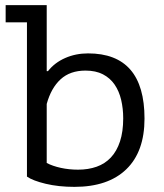

<svg xmlns="http://www.w3.org/2000/svg" viewBox="-20 -720 640 748"><path d="M2 -700H162V-443H167Q193 -476 234 -494Q275 -512 323 -512Q543 -512 543 -258Q543 -129 472 -60.5Q401 8 270 8Q208 8 158 -4Q108 -16 85 -32V-633H2ZM313 -445Q253 -445 216 -411Q179 -377 162 -315V-85Q185 -73 217 -66Q249 -59 284 -59Q324 -59 356.5 -70.5Q389 -82 412 -106.5Q435 -131 447.5 -169Q460 -207 460 -259Q460 -297 452 -331Q444 -365 426.5 -390.5Q409 -416 381 -430.5Q353 -445 313 -445Z"/></svg>

Font: PT Mono
Style: Regular
Weight: 400
Monospace: yes
Designer: A.Korolkova, I.Chaeva
Foundry: ParaType Ltd
Version: Version 1.001W OFL